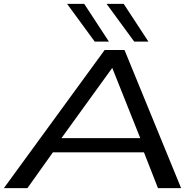

<svg xmlns="http://www.w3.org/2000/svg" viewBox="-54 -967 1006 987"><path d="M-34 0 484 -710H586L877 0H758L686 -184H218L87 0ZM262 -257H667L523 -618ZM433 -753 291 -947H379L506 -753ZM636 -753 494 -947H582L709 -753Z"/></svg>

Font: Georama ExtraExtended
Style: Italic
Weight: 400
Width: 8
Italic angle: -9°
Designer: Jean-Baptiste Levee
Foundry: Production Type
Version: Version 1.000